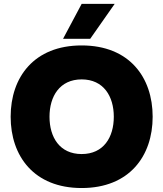

<svg xmlns="http://www.w3.org/2000/svg" viewBox="-20 -947 831 977"><path d="M395.5 9.8C638.2 9.8 756.8 -152.8 756.8 -353C756.8 -553.7 638.2 -715.8 395.5 -715.8C152.8 -715.8 34.2 -553.7 34.2 -353C34.2 -152.8 152.8 9.8 395.5 9.8ZM231.9 -353C231.9 -456.5 283.7 -543 395.5 -543C507.3 -543 559.1 -456.5 559.1 -353C559.1 -248.5 507.3 -163.1 395.5 -163.1C283.7 -163.1 231.9 -248.5 231.9 -353ZM300.8 -749.5H439L563.5 -927.2H395.5Z"/></svg>

Font: Wand UI Pro Black
Style: Regular
Weight: 900
Designer: Andreas Faust
Version: Version 1.003;FEAKit 1.0